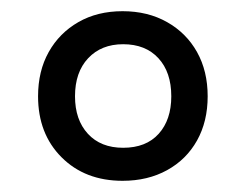

<svg xmlns="http://www.w3.org/2000/svg" viewBox="-20 -746 440 343"><path d="M199 -423Q132 -423 90 -465Q48 -507 48 -574Q48 -619 67 -653Q86 -687 120 -706.5Q154 -726 199 -726Q244 -726 278.5 -706.5Q313 -687 332 -653Q351 -619 351 -574Q351 -529 332 -495Q313 -461 278.5 -442Q244 -423 199 -423ZM200 -482Q241 -482 263.5 -507Q286 -532 286 -574Q286 -617 263 -642Q240 -667 200 -667Q161 -667 137.5 -642Q114 -617 114 -574Q114 -532 137 -507Q160 -482 200 -482Z"/></svg>

Font: Noto Serif Myanmar
Style: Regular
Weight: 400
Designer: Ben Mitchell and the Monotype Design Team
Foundry: Monotype Imaging Inc.
Version: Version 2.106